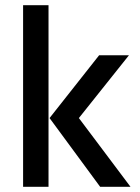

<svg xmlns="http://www.w3.org/2000/svg" viewBox="-20 -720 540 740"><path d="M284 -265 483 0H366L171 -265L362 -507H477ZM167 0H69V-700H167Z"/></svg>

Font: Hind Guntur Medium
Style: Regular
Weight: 500
Designer: Manushi Parikh, Hitesh Malaviya
Foundry: Indian Type Foundry
Version: Version 1.000;PS 1.0;hotconv 1.0.86;makeotf.lib2.5.63406; tt